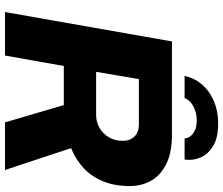

<svg xmlns="http://www.w3.org/2000/svg" viewBox="-84 -834 917 790"><g transform="rotate(90 375.0 -438.5)"><path d="M29 0 150 -687H535Q606 -687 652.5 -664.5Q699 -642 722 -603Q745 -564 745 -513Q745 -452 726 -405Q707 -358 672.5 -325Q638 -292 589 -272L679 0H483L412 -242H251L208 0ZM275 -375H453Q481 -375 505 -388.5Q529 -402 544 -427Q559 -452 559 -484Q559 -515 541 -533Q523 -551 491 -551H305ZM292 -739Q299 -776 324.5 -807.5Q350 -839 392 -858Q434 -877 489 -877Q547 -877 581 -856Q615 -835 628 -803.5Q641 -772 636 -739H549Q549 -750 541 -761.5Q533 -773 517 -781Q501 -789 475 -789Q451 -789 431.5 -781.5Q412 -774 400 -763Q388 -752 383 -739Z"/></g></svg>

Font: Archivo SemiBold ExtraBold
Style: Italic
Weight: 800
Italic angle: -10°
Version: Version 2.001